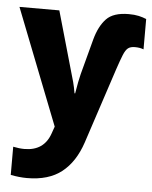

<svg xmlns="http://www.w3.org/2000/svg" viewBox="-56 -610 712 902"><g transform="rotate(5 300.0 -159.5)"><path d="M105 245Q87 245 68 243Q49 241 28 237V104Q57 110 81 110Q173 110 202 27L214 -7L0 -553H188L271 -262Q276 -246 282 -223.5Q288 -201 293 -171H296Q300 -197 305.5 -224.5Q311 -252 314 -263L359 -432Q376 -494 409 -529Q442 -564 515 -564Q542 -564 562 -559.5Q582 -555 598 -548V-405Q581 -412 557 -412Q536 -412 524.5 -403Q513 -394 503 -369.5Q493 -345 478 -300L361 55Q330 148 268.5 196.5Q207 245 105 245Z"/></g></svg>

Font: Noto Sans Mono Black
Style: Regular
Weight: 900
Designer: Monotype Design Team
Foundry: Monotype Imaging Inc.
Version: Version 2.014